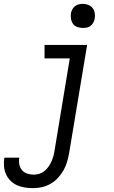

<svg xmlns="http://www.w3.org/2000/svg" viewBox="-70 -753 590 996"><path d="M101 223Q79 223 57.5 219.5Q36 216 17.5 207.5Q-1 199 -15.5 184.5Q-30 170 -38.5 151.5Q-47 133 -49 111Q-51 89 -48 68L-47 65H30V66Q27 84 30.5 101Q34 118 45 130.5Q56 143 72.5 148Q89 153 106 153Q121 153 135.5 148Q150 143 161.5 133.5Q173 124 182 111Q191 98 197 84.5Q203 71 207 56.5Q211 42 213 28L292 -450H161V-520H382L289 39Q285 62 278.5 85Q272 108 260 129.5Q248 151 231 169.5Q214 188 192 200.5Q170 213 147 218Q124 223 101 223ZM359 -608Q345 -608 331 -613Q317 -618 309 -629Q301 -640 298.5 -655Q296 -670 298 -685Q300 -695 305.5 -705Q311 -715 319.5 -721.5Q328 -728 338.5 -730.5Q349 -733 360 -733Q374 -733 388 -727.5Q402 -722 410.5 -711Q419 -700 421.5 -685Q424 -670 421 -655Q419 -645 413.5 -635Q408 -625 399.5 -618.5Q391 -612 380.5 -610Q370 -608 359 -608Z"/></svg>

Font: Iosevka
Style: Italic
Weight: 400
Italic angle: -9°
Monospace: yes
Designer: Belleve Invis
Foundry: Belleve Invis
Version: Version 32.5.0; ttfautohint (v1.8.4)